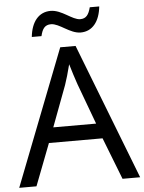

<svg xmlns="http://www.w3.org/2000/svg" viewBox="-60 -961 759 1009"><g transform="rotate(-5 319.5 -456.5)"><path d="M135 -784H186C195 -823 209 -842 241 -842C285 -842 337 -785 393 -785C456 -785 494 -835 502 -913H452C442 -874 428 -855 397 -855C355 -855 304 -912 245 -912C182 -912 143 -863 135 -784ZM545 0H638L360 -717H279L0 0H91L176 -221H459ZM352 -517 432 -301H206L287 -517C295 -540 308 -583 318 -624C325 -599 346 -533 352 -517Z"/></g></svg>

Font: Noto Sans Kayah Li
Style: Regular
Weight: 400
Designer: Monotype Design Team, Sérgio Martins
Foundry: Monotype Imaging Inc.
Version: Version 2.002